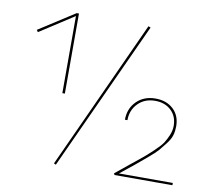

<svg xmlns="http://www.w3.org/2000/svg" viewBox="-75 -744 913 829"><g transform="rotate(10 382.0 -330.0)"><path d="M39 -559 196 -660H206V-309H195V-647L45 -550ZM511 -658 521 -654 221 0 212 -4ZM496 -10H732V0H478L475 -7Q495 -24 534 -55Q573 -86 589 -99.5Q605 -113 630.5 -137Q656 -161 666 -176.5Q676 -192 684.5 -212.5Q693 -233 693 -253Q693 -295 666 -320.5Q639 -346 596 -346Q550 -346 521 -316.5Q492 -287 492 -243H481Q481 -292 513 -324Q545 -356 596 -356Q644 -356 674 -328Q704 -300 704 -253Q704 -233 699 -215Q694 -197 678 -176Q662 -155 650 -141Q638 -127 606 -100Q574 -73 557.5 -59.5Q541 -46 496 -10Z"/></g></svg>

Font: EauTestInfant Hairline
Style: Italic
Weight: 250
Italic angle: -12°
Designer: Christian Thalmann (Catharsis Fonts)
Version: Version 0.001;PS 000.001;hotconv 1.0.88;makeotf.lib2.5.64775